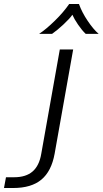

<svg xmlns="http://www.w3.org/2000/svg" viewBox="-156 -718 515 963"><path d="M-126 171H-85Q-26 171 7.5 142Q41 113 51 53L144 -470H211L118 53Q102 141 51.5 183Q1 225 -90 225H-136ZM191 -698H240Q255 -656 284 -613Q313 -570 339 -548H274Q255 -566 235.5 -594.5Q216 -623 207 -644Q194 -625 163 -596Q132 -567 105 -548H40Q75 -571 119 -614Q163 -657 191 -698Z"/></svg>

Font: KoHo
Style: Italic
Weight: 400
Italic angle: -10°
Designer: Cadson Demak & Katatrad Team
Foundry: Cadson Demak Co.,Ltd.
Version: Version 1.000